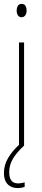

<svg xmlns="http://www.w3.org/2000/svg" viewBox="-20 -744 217 981"><path d="M91 -724Q105 -724 110.5 -713.5Q116 -703 116 -691Q116 -675 109 -665.5Q102 -656 90 -656Q77 -656 71 -666.5Q65 -677 65 -690Q65 -702 70.5 -713Q76 -724 91 -724ZM103 -527V0H77V-527ZM27 136Q27 193 72 193Q81 193 91.5 191Q102 189 106 188V211Q100 213 91 215Q82 217 71 217Q38 217 19 197Q0 177 0 140Q0 99 22.5 61.5Q45 24 83 -9L103 0Q64 36 45.5 68Q27 100 27 136Z"/></svg>

Font: Noto Sans Lao UI ExtCond Thin
Style: Regular
Weight: 100
Width: 2
Designer: Monotype Design Team
Foundry: Monotype Imaging Inc.
Version: Version 2.000; ttfautohint (v1.8.4.7-5d5b)